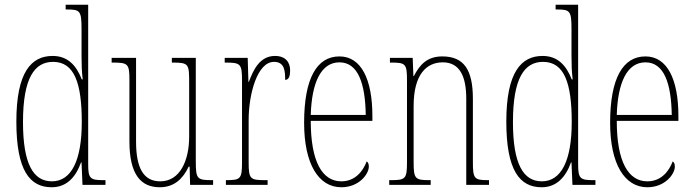

<svg xmlns="http://www.w3.org/2000/svg" viewBox="-20 -780 2925 810"><path d="M198 10C260 10 299 -31 322 -95H324L328 0H425V-20H415C361 -20 352 -27 352 -86V-760H257V-740H262C318 -740 324 -735 324 -656V-544C324 -509 325 -476 329 -445H325C302 -504 266 -544 202 -544C112 -544 49 -476 49 -267C49 -60 106 10 198 10ZM199 -15C121 -15 77 -87 77 -265C77 -452 126 -519 204 -519C294 -519 325 -429 325 -265C325 -103 281 -15 199 -15Z M654 10C715 10 752 -26 776 -77H780L782 0H879V-20H877C811 -20 806 -24 806 -101V-536H705V-516H708C778 -516 778 -510 778 -426V-203C778 -104 740 -15 656 -15C586 -15 554 -70 554 -183V-536H451V-516H455C520 -516 526 -511 526 -443V-184C526 -44 574 10 654 10Z M933 0H1109V-20H1098C1035 -20 1029 -25 1029 -96V-274C1029 -382 1065 -519 1136 -519C1181 -519 1183 -480 1183 -443C1199 -443 1204 -460 1204 -483C1204 -517 1185 -544 1140 -544C1075 -544 1048 -483 1030 -435H1028L1025 -536H928V-516H931C995 -516 1001 -511 1001 -440V-96C1001 -25 995 -20 934 -20H933Z M1420 10C1495 10 1536 -46 1536 -77C1536 -90 1532 -96 1527 -99C1511 -57 1478 -15 1420 -15C1340 -15 1291 -97 1291 -270H1551V-291C1551 -445 1504 -542 1412 -542C1317 -542 1263 -450 1263 -262C1263 -88 1324 10 1420 10ZM1523 -295H1291C1295 -431 1334 -517 1412 -517C1491 -517 1521 -427 1523 -295Z M1622 0H1797V-20H1791C1731 -20 1725 -26 1725 -96V-333C1725 -467 1780 -517 1848 -517C1920 -517 1947 -457 1947 -364V0H2043V-20H2039C1981 -20 1975 -26 1975 -96V-363C1975 -486 1937 -542 1846 -542C1783 -542 1751 -508 1726 -459H1724L1721 -536H1625V-516H1630C1691 -516 1697 -511 1697 -441V-96C1697 -26 1691 -20 1630 -20H1622Z M2265 10C2327 10 2366 -31 2389 -95H2391L2395 0H2492V-20H2482C2428 -20 2419 -27 2419 -86V-760H2324V-740H2329C2385 -740 2391 -735 2391 -656V-544C2391 -509 2392 -476 2396 -445H2392C2369 -504 2333 -544 2269 -544C2179 -544 2116 -476 2116 -267C2116 -60 2173 10 2265 10ZM2266 -15C2188 -15 2144 -87 2144 -265C2144 -452 2193 -519 2271 -519C2361 -519 2392 -429 2392 -265C2392 -103 2348 -15 2266 -15Z M2711 10C2786 10 2827 -46 2827 -77C2827 -90 2823 -96 2818 -99C2802 -57 2769 -15 2711 -15C2631 -15 2582 -97 2582 -270H2842V-291C2842 -445 2795 -542 2703 -542C2608 -542 2554 -450 2554 -262C2554 -88 2615 10 2711 10ZM2814 -295H2582C2586 -431 2625 -517 2703 -517C2782 -517 2812 -427 2814 -295Z"/></svg>

Font: Noto Serif ExtraCondensed Thin
Style: Regular
Weight: 100
Width: 2
Designer: Monotype Design Team
Foundry: Monotype Imaging Inc.
Version: Version 2.013